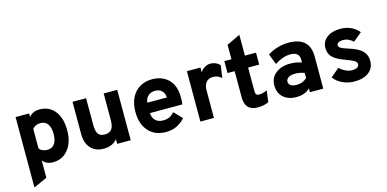

<svg xmlns="http://www.w3.org/2000/svg" viewBox="-82 -1200 3791 1881"><g transform="rotate(-15 1813.0 -259.5)"><path d="M76.5 203V-511H214V-475Q252 -523 320 -523Q419 -523 475.5 -451.5Q532 -380 532 -255Q532 -175 505.2 -115Q478.5 -55 430.5 -21.5Q382.5 12 318.5 12Q250.5 12 214 -35V141ZM297 -120Q343.5 -120 368.8 -155.5Q394 -191 394 -255Q394 -320.5 368.8 -355.8Q343.5 -391 297 -391Q244.5 -391 214 -355V-158Q223 -141 246 -130.5Q269 -120 297 -120Z M831.5 12Q749 12 701.5 -40.2Q654 -92.5 654 -184V-511H791.5V-240.5Q791.5 -176 811.2 -148Q831 -120 876.5 -120Q925 -120 947.5 -148.8Q970 -177.5 970 -238.5V-511H1107.5V0H970V-47.5Q923 12 831.5 12Z M1464 12Q1352 12 1287.8 -60Q1223.5 -132 1223.5 -256Q1223.5 -338 1253 -398Q1282.5 -458 1336.5 -490.5Q1390.5 -523 1464 -523Q1527.5 -523 1579 -496.8Q1630.5 -470.5 1660.8 -416.8Q1691 -363 1691 -281Q1691 -267 1690.5 -247.2Q1690 -227.5 1687.5 -208H1358Q1359.5 -161 1388 -133Q1416.5 -105 1464.5 -105Q1502.5 -105 1528.8 -117Q1555 -129 1580 -157.5L1659 -77Q1624.5 -36.5 1576.2 -12.2Q1528 12 1464 12ZM1359.5 -313H1559Q1554.5 -357.5 1530 -381.8Q1505.5 -406 1461 -406Q1420.5 -406 1392.5 -382Q1364.5 -358 1359.5 -313Z M1814 0V-511H1951.5V-460Q1964 -486.5 1993.8 -504.8Q2023.5 -523 2054 -523Q2111 -523 2150 -482L2131.5 -356.5Q2109.5 -375 2089.5 -382.8Q2069.5 -390.5 2044.5 -390.5Q2000 -390.5 1975.8 -360.8Q1951.5 -331 1951.5 -277V0Z M2392.5 12Q2266 12 2266 -125V-390H2194V-511H2266V-657L2402.5 -722V-511H2515V-390H2402.5V-145.5Q2402.5 -106.5 2438.5 -106.5Q2476.5 -106.5 2521 -128L2505.5 -11Q2458 12 2392.5 12Z M2787 12Q2702.5 12 2653.8 -33Q2605 -78 2605 -154.5Q2605 -229.5 2661.5 -275.2Q2718 -321 2809.5 -321Q2842 -321 2872.8 -315.5Q2903.5 -310 2925 -300V-330.5Q2925 -408 2834.5 -408Q2760 -408 2675.5 -353.5L2633.5 -460Q2679 -490.5 2734.8 -506.8Q2790.5 -523 2848 -523Q3060.5 -523 3060.5 -325.5V0H2925V-39Q2874.5 12 2787 12ZM2821 -103Q2881.5 -103 2925 -144V-195Q2882.5 -213 2832 -213Q2788.5 -213 2763.8 -197.8Q2739 -182.5 2739 -155Q2739 -130.5 2760.5 -116.8Q2782 -103 2821 -103Z M3374.5 12Q3312.5 12 3256.2 -14.2Q3200 -40.5 3168 -84.5L3256 -159Q3281.5 -133 3315 -117Q3348.5 -101 3379 -101Q3452 -101 3452 -144.5Q3452 -157.5 3443 -167.8Q3434 -178 3410 -189.5Q3386 -201 3341 -217.5Q3253.5 -249 3218.2 -285.5Q3183 -322 3183 -379Q3183 -443.5 3235 -483.2Q3287 -523 3371 -523Q3487.5 -523 3559.5 -439L3471 -365.5Q3426 -410 3368 -410Q3340.5 -410 3323.5 -399.8Q3306.5 -389.5 3306.5 -373.5Q3306.5 -357 3327 -344Q3347.5 -331 3404.5 -313.5Q3494.5 -286.5 3535 -246.5Q3575.5 -206.5 3575.5 -145Q3575.5 -71.5 3521.8 -29.8Q3468 12 3374.5 12Z"/></g></svg>

Font: Overpass ExtraBold
Style: Regular
Weight: 800
Designer: Delve Withrington, Dave Bailey, Thomas Jockin
Foundry: Delve Fonts LLC
Version: Version 4.000; ttfautohint (v1.8.3)